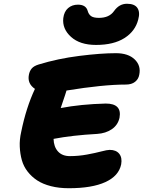

<svg xmlns="http://www.w3.org/2000/svg" viewBox="-20 -1018 764 1022"><path d="M491.2 -778.8Q405.3 -778.8 357.9 -821.8Q310.5 -864.7 316.9 -921.9Q321.3 -956.5 342.5 -974.9Q363.8 -993.2 395 -993.2Q437.5 -993.2 446.8 -960Q451.7 -941.9 464.6 -932.4Q477.5 -922.9 506.8 -922.9Q561.5 -922.9 586.9 -959Q614.3 -998 655.8 -998Q696.3 -998 711.4 -975.6Q726.6 -953.1 715.8 -914.1Q700.2 -852.1 642.6 -815.4Q585 -778.8 491.2 -778.8ZM346.2 -16.1Q293.9 -16.1 251 -27.1Q208 -38.1 178.2 -57.6Q148.4 -77.1 127 -104.7Q105.5 -132.3 96.2 -165.8Q86.9 -199.2 85.2 -237.3Q83.5 -275.4 92.8 -315.9Q119.1 -445.3 166 -544.9Q124.5 -572.8 133.8 -620.1Q137.7 -640.6 149.2 -653.8Q160.6 -667 186 -674.8Q288.1 -706.1 402.6 -720.5Q517.1 -734.9 597.2 -734.9Q662.6 -734.9 697 -701.7Q731.4 -668.5 721.2 -620.1Q717.3 -597.2 699 -582.5Q680.7 -567.9 649.9 -567.9Q529.3 -567.9 334 -536.1Q331.1 -525.4 326.2 -511.2Q321.3 -497.1 314.5 -476.6Q307.6 -456.1 303.2 -442.9Q410.2 -463.4 543 -466.8Q629.9 -466.8 616.2 -391.1Q607.4 -352.1 575 -330.1Q542.5 -308.1 497.1 -305.2Q364.7 -297.9 265.1 -278.8Q266.1 -236.8 288.6 -211.9Q311 -187 352.1 -187Q397.9 -187 442.9 -195.3Q487.8 -203.6 519 -211.9Q550.3 -220.2 564 -220.2Q598.1 -220.2 614.7 -199.5Q631.3 -178.7 625 -143.1Q612.3 -81.5 541 -48.8Q469.7 -16.1 346.2 -16.1Z"/></svg>

Font: Shantell Sans Bouncy
Style: Italic
Weight: 800
Italic angle: -11.31°
Designer: Stephen Nixon, Anya Danilova, Shantell Martin
Foundry: Arrow Type
Version: Version 1.006;[9816181b4]